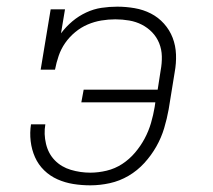

<svg xmlns="http://www.w3.org/2000/svg" viewBox="-20 -548 640 576"><path d="M251 8Q225 8 200 4Q175 0 152.5 -10Q130 -20 112.5 -37Q95 -54 85 -76.5Q75 -99 72 -124.5Q69 -150 73 -175H116Q111 -146 118 -116.5Q125 -87 144.5 -67Q164 -47 192.5 -38.5Q221 -30 251 -30Q275 -30 300 -36Q325 -42 346.5 -56Q368 -70 385 -90Q402 -110 414 -132.5Q426 -155 433 -179Q440 -203 444 -227L446 -241H224L231 -279H453L462 -337Q466 -358 465.5 -379Q465 -400 457.5 -418.5Q450 -437 436.5 -451Q423 -465 405.5 -474Q388 -483 367.5 -486.5Q347 -490 326 -490Q305 -490 284 -486.5Q263 -483 243 -474.5Q223 -466 205.5 -451.5Q188 -437 175.5 -419Q163 -401 156 -380.5Q149 -360 145 -339H102L132 -520H175L163 -448Q178 -468 197 -484Q216 -500 238.5 -510.5Q261 -521 284.5 -524.5Q308 -528 332 -528Q358 -528 384 -523.5Q410 -519 432.5 -507.5Q455 -496 472 -477Q489 -458 498 -434.5Q507 -411 508 -384.5Q509 -358 504 -331L486 -220Q481 -192 472.5 -163.5Q464 -135 449 -108.5Q434 -82 413 -59Q392 -36 365.5 -20.5Q339 -5 309.5 1.5Q280 8 251 8Z"/></svg>

Font: Iosevka Etoile XLtObl
Style: Regular
Weight: 200
Italic angle: -9°
Designer: Belleve Invis
Foundry: Belleve Invis
Version: Version 15.5.2; ttfautohint (v1.8.4)